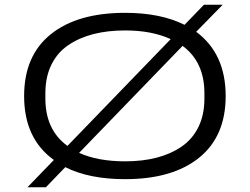

<svg xmlns="http://www.w3.org/2000/svg" viewBox="-20 -753 1067 820"><path d="M97.2 46.9 210 -69.8Q83 -161.1 83 -342.8Q83 -515.1 196.8 -606.7Q310.5 -698.2 514.2 -698.2Q666 -698.2 768.1 -647L851.1 -732.9H931.2L817.9 -617.2Q943.8 -523.9 943.8 -342.8Q943.8 -170.9 830.3 -79.3Q716.8 12.2 514.2 12.2Q360.8 12.2 258.8 -39.1L175.8 46.9ZM173.8 -332Q173.8 -198.2 268.1 -129.9L709 -585.9Q628.4 -623 514.2 -623Q440.4 -623 379.9 -607.7Q319.3 -592.3 272.5 -560.8Q225.6 -529.3 199.7 -477.1Q173.8 -424.8 173.8 -355ZM514.2 -64Q587.9 -64 647.9 -79.3Q708 -94.7 754.6 -126.2Q801.3 -157.7 827.1 -210Q853 -262.2 853 -332V-355Q853 -488.3 759.8 -557.1L317.9 -100.1Q397.9 -64 514.2 -64Z"/></svg>

Font: Archivo Expanded Light
Style: Regular
Weight: 300
Width: 7
Designer: Hector Gatti
Foundry: Omnibus-Type
Version: Version 2.001